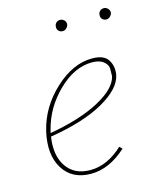

<svg xmlns="http://www.w3.org/2000/svg" viewBox="-93 -645 581 713"><g transform="rotate(-15 197.5 -288.0)"><path d="M205 -536Q195 -536 189 -542.5Q183 -549 184 -558Q184 -567 190 -573Q196 -579 205 -579Q214 -579 220.5 -573Q227 -567 227 -557Q226 -549 219.5 -542.5Q213 -536 205 -536ZM374 -579Q382 -579 388.5 -572.5Q395 -566 395 -557Q394 -549 387.5 -542.5Q381 -536 373 -536Q363 -536 357 -542.5Q351 -549 352 -558Q352 -567 358 -573Q364 -579 374 -579ZM283 -410Q329 -410 344.5 -384.5Q360 -359 354 -327Q344 -277 267.5 -233.5Q191 -190 61 -169Q50 -98 80 -54.5Q110 -11 171 -11Q236 -11 296 -67L306 -57Q240 3 170 3Q97 3 63 -52Q29 -107 49 -194Q70 -281 139.5 -345.5Q209 -410 283 -410ZM338 -327Q338 -339 338.5 -354.5Q339 -370 323.5 -383Q308 -396 279 -396Q211 -396 148.5 -335Q86 -274 66 -194L63 -182Q182 -203 255 -242.5Q328 -282 338 -327Z"/></g></svg>

Font: EauTestText Thin
Style: Italic
Weight: 250
Italic angle: -12°
Designer: Christian Thalmann (Catharsis Fonts)
Version: Version 0.001;PS 000.001;hotconv 1.0.88;makeotf.lib2.5.64775